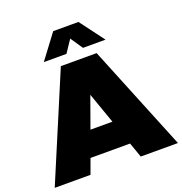

<svg xmlns="http://www.w3.org/2000/svg" viewBox="-169 -1061 1137 1199"><g transform="rotate(-20 399.5 -461.5)"><path d="M-9.8 0 286.1 -701.2H523.9L809.1 0H562L526.9 -99.1H264.2L228 0ZM194.8 -761.2 315.9 -922.9H483.9L605 -761.2H455.1L399.9 -842.8L345.2 -761.2ZM324.2 -265.1H470.2L397.9 -470.2Z"/></g></svg>

Font: Trueno Black
Style: Regular
Weight: 900
Designer: Julieta Ulanovsky
Foundry: Julieta Ulanovsky
Version: Version 3.001b | FøM Fix